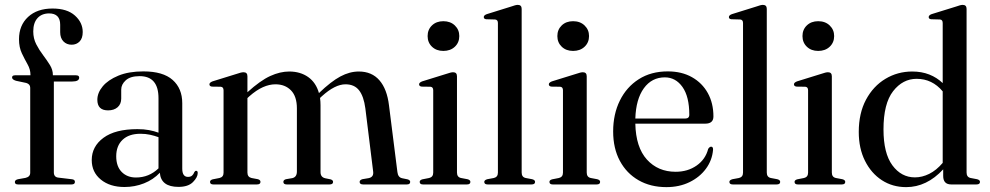

<svg xmlns="http://www.w3.org/2000/svg" viewBox="-20 -757 4063 788"><path d="M201 -49.5Q201 -30 219.5 -28L274 -21.5Q287.5 -20.5 287.5 -10.5Q287.5 0 273.5 0H54Q41 0 41 -10Q41 -18.5 54 -21.5L85 -27Q104 -31.5 104 -48V-397Q104 -411.5 88 -416.5L45.5 -425.5Q29.5 -430.5 29.5 -439Q29.5 -448 42 -448H105V-450Q105 -472 93.2 -492.8Q81.5 -513.5 69.8 -538Q58 -562.5 58 -596Q58 -653 95.2 -687.5Q132.5 -722 195.5 -722Q255.5 -722 287.5 -693.2Q319.5 -664.5 319.5 -625.5Q319.5 -600 306.8 -586.8Q294 -573.5 274 -573.5Q253.5 -573.5 240.2 -587.2Q227 -601 227 -625V-655.5Q227 -702 181 -702Q150.5 -701.5 133.5 -682.2Q116.5 -663 116.5 -628Q116.5 -599 128.8 -575.2Q141 -551.5 156.8 -530.8Q172.5 -510 184.8 -490.2Q197 -470.5 197 -449.5V-448H291.5Q305 -448 305 -438.5Q305 -422.5 276.5 -422.5H201Z M356.5 -100Q356.5 -156 404.8 -191.5Q453 -227 544 -227Q570.5 -227 591.8 -223Q613 -219 630.5 -212.5V-354Q630.5 -444.5 553 -444.5Q515 -444.5 496.2 -427.5Q477.5 -410.5 477.5 -389.5V-352.5Q477.5 -330 462.8 -317Q448 -304 423.5 -304Q379.5 -304 379.5 -347.5Q379.5 -376 401.5 -402.5Q423.5 -429 465.8 -446.5Q508 -464 568.5 -464Q649 -464 688.5 -429Q728 -394 728 -333.5V-65Q728 -31 751.5 -31Q762.5 -31 768.5 -36.5Q774.5 -42 777.5 -50.5Q780.5 -56 785 -56Q791.5 -56 791.5 -47Q791.5 -29.5 772 -9.8Q752.5 10 712.5 10Q640.5 10 636 -48Q609 -19.5 571 -4.5Q533 10.5 491 10.5Q431 10.5 393.8 -20Q356.5 -50.5 356.5 -100ZM457 -115.5Q457 -74 479.5 -51.2Q502 -28.5 538 -28.5Q591.5 -28.5 630.5 -66V-194Q614 -200 595.8 -204Q577.5 -208 556.5 -208Q509 -208 483 -183.2Q457 -158.5 457 -115.5Z M995.5 -444V-378.5Q1048.5 -426.5 1089 -445Q1129.5 -463.5 1167 -463.5Q1212.5 -463.5 1244.8 -440.8Q1277 -418 1289 -375Q1339 -423 1377 -443.2Q1415 -463.5 1452.5 -463.5Q1506 -463.5 1537.2 -427.5Q1568.5 -391.5 1576.5 -324.5L1611 -51Q1613.5 -29 1630.5 -25.5L1652.5 -21Q1663.5 -18 1663.5 -10.5Q1663.5 0 1650 0H1470.5Q1456 0 1456 -10.5Q1456 -18 1467 -21.5L1493.5 -26Q1514.5 -30.5 1511.5 -53L1479.5 -312Q1473 -361.5 1453.8 -386.2Q1434.5 -411 1398 -411Q1355 -411 1301 -362L1293.5 -355Q1295.5 -340.5 1295.5 -325V-50.5Q1295.5 -30 1314.5 -25.5L1336.5 -21Q1347 -18 1347 -10.5Q1347 0 1332.5 0H1157Q1143 0 1143 -10.5Q1143 -18.5 1153.5 -21.5L1180 -26Q1198.5 -30.5 1198.5 -53V-312Q1198.5 -361.5 1174.2 -386.2Q1150 -411 1110.5 -411Q1085.5 -411 1059 -399.2Q1032.5 -387.5 1003 -361.5L995.5 -354.5V-49Q995.5 -30.5 1012 -26.5L1038.5 -21.5Q1049 -18.5 1049 -10.5Q1049 0 1034.5 0H855.5Q842 0 842 -10.5Q842 -18 853 -21L881 -26.5Q897.5 -30.5 897.5 -48V-386Q897.5 -400 886 -401L849.5 -401.5Q839.5 -403 839.5 -411Q839.5 -418 852 -423L952 -454Q970 -460.5 979.5 -460.5Q995.5 -460.5 995.5 -444Z M1799.5 -548Q1771 -548 1753 -565.2Q1735 -582.5 1735 -609Q1735 -635.5 1753 -652.8Q1771 -670 1799.5 -670Q1828.5 -670 1846.8 -652.5Q1865 -635 1865 -609Q1865 -582.5 1846.8 -565.2Q1828.5 -548 1799.5 -548ZM1855.5 -444V-49Q1855.5 -30 1872 -26.5L1898.5 -21.5Q1910.5 -18.5 1910.5 -10.5Q1910.5 0 1896.5 0H1716Q1702.5 0 1702.5 -10.5Q1702.5 -18 1713.5 -21L1741.5 -26.5Q1758 -30.5 1758 -48.5V-386.5Q1758 -400 1746.5 -401L1710.5 -401.5Q1700 -403 1700 -411Q1700 -418 1712.5 -423L1812.5 -454Q1831 -460.5 1839.5 -460.5Q1855.5 -460.5 1855.5 -444Z M2121 -720.5V-49Q2121 -30 2137.5 -26.5L2164 -21.5Q2176 -18.5 2176 -10.5Q2176 0 2161.5 0H1981.5Q1967.5 0 1967.5 -10.5Q1967.5 -18 1980 -21.5L2007 -26.5Q2023.5 -30.5 2023.5 -48.5V-662.5Q2023.5 -676 2012 -677L1975.5 -678Q1965.5 -679 1965.5 -687Q1965.5 -694.5 1978 -699L2077.5 -730Q2096.5 -737 2105 -737Q2121 -737 2121 -720.5Z M2332 -548Q2303.5 -548 2285.5 -565.2Q2267.5 -582.5 2267.5 -609Q2267.5 -635.5 2285.5 -652.8Q2303.5 -670 2332 -670Q2361 -670 2379.2 -652.5Q2397.5 -635 2397.5 -609Q2397.5 -582.5 2379.2 -565.2Q2361 -548 2332 -548ZM2388 -444V-49Q2388 -30 2404.5 -26.5L2431 -21.5Q2443 -18.5 2443 -10.5Q2443 0 2429 0H2248.5Q2235 0 2235 -10.5Q2235 -18 2246 -21L2274 -26.5Q2290.5 -30.5 2290.5 -48.5V-386.5Q2290.5 -400 2279 -401L2243 -401.5Q2232.5 -403 2232.5 -411Q2232.5 -418 2245 -423L2345 -454Q2363.5 -460.5 2372 -460.5Q2388 -460.5 2388 -444Z M2908 -279Q2908 -249.5 2874.5 -249.5H2587.5Q2589.5 -152.5 2635 -102.2Q2680.5 -52 2753 -52Q2802.5 -52 2839 -77.5Q2875.5 -103 2886.5 -146Q2892.5 -155 2898.5 -155Q2907 -155 2906.5 -142.5Q2903 -99.5 2877.5 -64.8Q2852 -30 2810 -9.5Q2768 11 2715 11Q2650 11 2600.8 -17.2Q2551.5 -45.5 2524 -96.8Q2496.5 -148 2496.5 -217.5Q2496.5 -288.5 2524 -344.2Q2551.5 -400 2601.8 -432Q2652 -464 2720.5 -464Q2778 -464 2820 -440.2Q2862 -416.5 2885 -375Q2908 -333.5 2908 -279ZM2708.5 -439.5Q2655 -439.5 2622.5 -394.8Q2590 -350 2587.5 -270.5H2792Q2809 -270.5 2809 -286Q2809 -360.5 2781 -400Q2753 -439.5 2708.5 -439.5Z M3127 -720.5V-49Q3127 -30 3143.5 -26.5L3170 -21.5Q3182 -18.5 3182 -10.5Q3182 0 3167.5 0H2987.5Q2973.5 0 2973.5 -10.5Q2973.5 -18 2986 -21.5L3013 -26.5Q3029.5 -30.5 3029.5 -48.5V-662.5Q3029.5 -676 3018 -677L2981.5 -678Q2971.5 -679 2971.5 -687Q2971.5 -694.5 2984 -699L3083.5 -730Q3102.5 -737 3111 -737Q3127 -737 3127 -720.5Z M3338 -548Q3309.5 -548 3291.5 -565.2Q3273.5 -582.5 3273.5 -609Q3273.5 -635.5 3291.5 -652.8Q3309.5 -670 3338 -670Q3367 -670 3385.2 -652.5Q3403.5 -635 3403.5 -609Q3403.5 -582.5 3385.2 -565.2Q3367 -548 3338 -548ZM3394 -444V-49Q3394 -30 3410.5 -26.5L3437 -21.5Q3449 -18.5 3449 -10.5Q3449 0 3435 0H3254.5Q3241 0 3241 -10.5Q3241 -18 3252 -21L3280 -26.5Q3296.5 -30.5 3296.5 -48.5V-386.5Q3296.5 -400 3285 -401L3249 -401.5Q3238.5 -403 3238.5 -411Q3238.5 -418 3251 -423L3351 -454Q3369.5 -460.5 3378 -460.5Q3394 -460.5 3394 -444Z M3504.5 -215.5Q3504.5 -292 3534.2 -347.8Q3564 -403.5 3614 -433.5Q3664 -463.5 3724 -463.5Q3762.5 -463.5 3793.8 -451.2Q3825 -439 3849 -416V-662.5Q3849 -676 3838 -677L3801.5 -678Q3791.5 -679 3791.5 -687Q3791.5 -694.5 3803.5 -699L3903.5 -730Q3922.5 -737 3931 -737Q3947 -737 3947 -720.5V-49Q3947 -30 3963.5 -26.5L3990 -21.5Q4002 -18.5 4002 -10.5Q4002 0 3987.5 0H3884Q3851 0 3851 -35V-62Q3783.5 11 3699 11Q3643 11 3599.2 -17.5Q3555.5 -46 3530 -97Q3504.5 -148 3504.5 -215.5ZM3606 -226Q3606 -128 3642.5 -78.5Q3679 -29 3735 -29Q3764.5 -29 3793.8 -43.5Q3823 -58 3849 -88.5V-382Q3806 -433.5 3742 -433.5Q3685 -433.5 3645.5 -382.8Q3606 -332 3606 -226Z"/></svg>

Font: Fraunces 72pt
Style: Regular
Weight: 400
Version: Version 1.000;[0bf87f6ff]